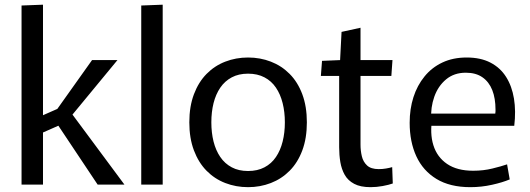

<svg xmlns="http://www.w3.org/2000/svg" viewBox="-20 -771 2212 802"><path d="M70 -748 159.6 -751.4V-289.7L234.5 -322.7L201.8 -291.2L364.5 -520H470.6L263.4 -268.9L263.6 -318.2L499.7 0H387.8L202 -278.6L244.2 -254.9L159.6 -217.6V0H70Z M570 -748 659.6 -751.4V0H570Z M1016.2 10.8Q965.6 10.8 921 -6.5Q876.4 -23.7 842.9 -57.7Q809.4 -91.6 790.1 -142.6Q770.8 -193.6 770.8 -260Q770.8 -326.4 790.1 -377.4Q809.4 -428.4 842.9 -462.3Q876.4 -496.3 921 -513.5Q965.6 -530.8 1016.2 -530.8Q1066.8 -530.8 1111.4 -513.5Q1156.1 -496.3 1189.8 -462.3Q1223.6 -428.4 1242.7 -377.4Q1261.8 -326.4 1261.8 -260Q1261.8 -193.6 1242.7 -142.6Q1223.6 -91.6 1189.8 -57.7Q1156.1 -23.7 1111.4 -6.5Q1066.8 10.8 1016.2 10.8ZM1016.2 -56.7Q1055.5 -56.7 1084.7 -72.1Q1113.9 -87.4 1132.6 -115.1Q1151.4 -142.8 1160.6 -179.8Q1169.9 -216.8 1169.9 -260Q1169.9 -303.2 1160.6 -340.2Q1151.4 -377.2 1132.6 -404.9Q1113.9 -432.6 1084.7 -447.9Q1055.5 -463.3 1016.2 -463.3Q976.9 -463.3 948.1 -447.9Q919.2 -432.6 900.2 -404.9Q881.3 -377.2 872 -340.2Q862.8 -303.2 862.8 -260Q862.8 -216.8 872 -179.8Q881.3 -142.8 900.2 -115.1Q919.2 -87.4 948.1 -72.1Q976.9 -56.7 1016.2 -56.7Z M1528 10.8Q1485.6 10.8 1459.5 -3.1Q1433.3 -17 1419.9 -40.7Q1406.6 -64.4 1401.6 -94Q1396.7 -123.6 1396.7 -156V-453.8H1320.3L1325.1 -516.8L1400.6 -520L1406.7 -637.8L1485.9 -655.1V-520H1619.4L1614.7 -453.8H1485.9V-166.3Q1485.9 -141.7 1491.4 -118.5Q1496.8 -95.3 1513.2 -79.9Q1529.5 -64.6 1562.1 -64.6Q1577.6 -64.6 1592.2 -67.1Q1606.8 -69.5 1618.2 -72.9L1620.7 -4.6Q1604.7 1.2 1578.9 6Q1553.1 10.8 1528 10.8Z M1944.7 10.8Q1859.6 10.8 1803.2 -23.5Q1746.8 -57.8 1719 -118.3Q1691.2 -178.8 1691.2 -258.1Q1691.2 -316 1707 -365.2Q1722.8 -414.4 1753.4 -451.8Q1783.9 -489.3 1828.1 -510Q1872.3 -530.8 1929.2 -530.8Q1987.6 -530.8 2028.6 -509.5Q2069.7 -488.2 2094 -449.7Q2118.4 -411.2 2126.9 -359.1Q2135.4 -307.1 2128.1 -245.5H1740.8L1785.9 -279.1Q1774.8 -213.9 1790.3 -164.3Q1805.8 -114.6 1847.6 -86.2Q1889.4 -57.8 1956.2 -57.8Q1999.2 -57.8 2036.8 -67.1Q2074.4 -76.3 2098.1 -84.5L2109.1 -21.6Q2079.2 -8.9 2035 0.9Q1990.7 10.8 1944.7 10.8ZM1741.8 -296.6H2048.8Q2049.8 -301.8 2049.8 -306.1Q2049.8 -310.4 2049.8 -312.8Q2049.8 -360.4 2036.2 -394.8Q2022.5 -429.2 1995.1 -448.2Q1967.8 -467.3 1925.7 -467.3Q1876.7 -467.3 1843.3 -439.4Q1809.9 -411.6 1794.1 -366.9Q1778.3 -322.2 1781.2 -271.9Z"/></svg>

Font: Murecho Thin
Style: Regular
Weight: 100
Designer: Neil Summerour
Foundry: Positype
Version: Version 1.010